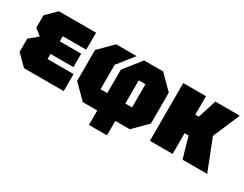

<svg xmlns="http://www.w3.org/2000/svg" viewBox="-75 -1015 2050 1611"><g transform="rotate(30 950.0 -210.0)"><path d="M120 0 20 -100V-228L102 -296L40 -346V-465L135 -560H495V-395H268V-345H475V-215H253V-165H505V0Z M1005 -168H1070V-393H1005ZM690 0 560 -130V-430L690 -560H888L765 -405V-168H830V-395L961 -560H1145L1275 -430V-130L1145 0H1005V140H830V0Z M1340 0V-560H1560V-381H1594L1651 -560H1888L1777 -301L1895 0H1656L1599 -201H1560V0Z"/></g></svg>

Font: Tektur SemiCondensed Black
Style: Regular
Weight: 900
Width: 4
Designer: Adam Jagosz
Foundry: Adam Jagosz
Version: Version 1.005;gftools[0.9.30]